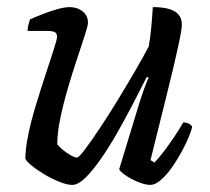

<svg xmlns="http://www.w3.org/2000/svg" viewBox="-20 -520 590 540"><path d="M183 0Q168.4 0 146.6 -8.8Q124.9 -17.5 103.6 -30.3Q82.3 -43.1 67.8 -55.4Q53.3 -67.6 51.3 -73.6Q51.3 -102.2 59.9 -143.1Q68.5 -184 82.2 -228.4Q95.8 -272.9 109 -312.9Q122.2 -353 131.3 -381.2Q140.5 -409.4 140.5 -417Q140.5 -426.8 133.3 -429.9Q126.1 -433 114.4 -433H57.5Q57.5 -442.4 60.3 -451.8Q63 -461.1 64.3 -465.4Q81.1 -473 102 -481.1Q123 -489.1 142.7 -494.6Q162.5 -500 175.8 -500Q197.4 -500 212.4 -488Q227.4 -475.9 227.4 -456.6Q227.4 -448 218.6 -420.9Q209.9 -393.7 196.8 -354.7Q183.7 -315.6 171 -272.1Q158.2 -228.6 149.6 -187.3Q141 -146 141 -114.2Q151.7 -101 169.8 -89Q187.9 -76.9 196.5 -76.9Q201.7 -76.9 219.3 -100.2Q236.9 -123.5 261.6 -160.7Q286.4 -198 312.6 -241Q338.8 -284 361.8 -323.6Q384.7 -363.1 398.4 -389.7Q402.6 -412.3 405.5 -443.5Q408.3 -474.6 409.8 -500Q436 -500 454.2 -495.1Q472.5 -490.1 482 -479.2Q491.5 -468.3 491.5 -451.3Q491.5 -436.1 480.1 -384.7Q468.8 -333.2 448.9 -253.2Q429.1 -173.1 403.3 -69.8L414.3 -62.8Q424.9 -73.1 440.4 -93.5Q455.9 -113.8 471.1 -136.7Q486.3 -159.6 495.5 -175.8Q504.3 -175.8 511.4 -172Q518.4 -168.2 520.6 -163.2Q515.2 -142 501.7 -114.4Q488.2 -86.8 471.2 -60.4Q454.2 -34 436 -17Q417.9 0 402.3 0Q388.5 0 368.7 -8Q349 -16.1 333.6 -26.6Q318.2 -37.2 315.2 -44L369.3 -221.6Q377.7 -249 385.6 -270.9Q393.5 -292.9 398 -301L393 -304Q375.7 -270 354.5 -229Q333.3 -188 310.3 -147.5Q287.3 -107 264 -73.5Q240.7 -40 220.2 -20Q199.7 0 183 0Z"/></svg>

Font: Texturina Medium
Style: Italic
Weight: 500
Italic angle: -11°
Designer: Guillermo Torres Carreño
Foundry: Omnibus-Type
Version: Version 1.002